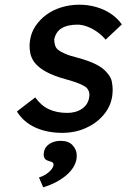

<svg xmlns="http://www.w3.org/2000/svg" viewBox="-20 -556 539 818"><path d="M246 10Q180 10 130 -13Q80 -36 52 -81L130 -141Q155 -106 188.5 -90.5Q222 -75 267 -75Q285 -75 301 -79.5Q317 -84 330 -93Q343 -102 350.5 -114.5Q358 -127 360 -142Q361 -147 361 -152Q361 -171 347 -184Q338 -191 318 -199.5Q298 -208 265 -217Q209 -232 175 -251Q141 -270 124 -294Q112 -313 109 -330Q106 -347 106 -359Q106 -372 108 -385Q113 -418 131.5 -445.5Q150 -473 178 -493.5Q206 -514 242.5 -525Q279 -536 318 -536Q355 -536 390 -526Q425 -516 453 -497Q481 -478 499 -452L430 -387Q414 -406 393.5 -420.5Q373 -435 351 -443Q329 -451 310 -451Q289 -451 271.5 -447Q254 -443 241.5 -435Q229 -427 221.5 -415Q214 -403 211 -388Q211 -375 214.5 -363.5Q218 -352 227 -344Q237 -336 257.5 -327Q278 -318 311 -310Q359 -297 389.5 -281.5Q420 -266 436 -246Q453 -227 456.5 -208Q460 -189 460 -174Q460 -161 458 -146Q451 -101 420.5 -65.5Q390 -30 344.5 -10Q299 10 246 10ZM164 242 146 200Q161 196 174.5 187.5Q188 179 197 168.5Q206 158 208 148Q208 147 208 145Q208 141 205.5 137.5Q203 134 191 131Q174 126 170 118.5Q166 111 166 102Q166 98 167 93Q170 71 190 57.5Q210 44 239 44Q272 44 289.5 63Q307 82 307 107Q307 114 306 121Q303 140 291.5 158Q280 176 261.5 191.5Q243 207 218.5 220Q194 233 164 242Z"/></svg>

Font: Lexend
Style: Italic
Weight: 400
Italic angle: -8.13011°
Designer: Bonnie Shaver-Troup, Thomas Jockin
Foundry: Lexend
Version: Version 1.007